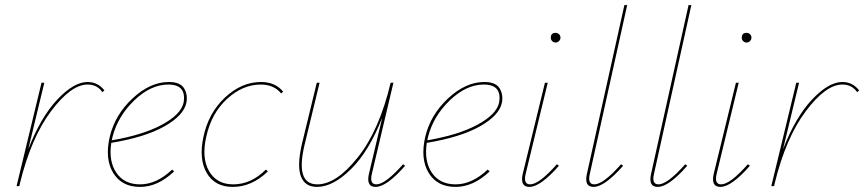

<svg xmlns="http://www.w3.org/2000/svg" viewBox="-20 -731 3394 754"><path d="M324 -409Q364 -409 390 -376L382 -369Q362 -399 324 -399Q259 -399 180.5 -294.5Q102 -190 58 -10L56 0H45L143 -406H154L91 -145Q140 -271 205 -340Q270 -409 324 -409Z M643 -409Q688 -409 703 -384Q718 -359 712 -328Q702 -278 626 -235Q550 -192 417 -170Q406 -98 437 -52.5Q468 -7 530 -7Q595 -7 656 -65L664 -58Q600 3 530 3Q458 3 424.5 -52Q391 -107 411 -194Q432 -281 501 -345Q570 -409 643 -409ZM701 -328Q713 -399 641 -399Q572 -399 507.5 -337Q443 -275 422 -194L419 -180Q542 -201 616.5 -241.5Q691 -282 701 -328Z M1084 -364Q1056 -399 1004 -399Q933 -399 871.5 -342.5Q810 -286 790 -194Q771 -111 801 -59Q831 -7 896 -7Q966 -7 1024 -65L1032 -58Q969 3 894 3Q824 3 792 -51.5Q760 -106 779 -194Q799 -288 864 -348.5Q929 -409 1005 -409Q1061 -409 1092 -371Z M1563 -86 1571 -80Q1498 3 1455 3Q1417 3 1429 -49L1481 -269Q1430 -138 1359 -67.5Q1288 3 1225 3Q1178 3 1162 -37.5Q1146 -78 1165 -163L1224 -406H1235L1176 -162Q1139 -7 1226 -7Q1301 -7 1385.5 -113.5Q1470 -220 1514 -406H1525L1440 -47Q1431 -7 1458 -7Q1493 -7 1563 -86Z M1882 -409Q1927 -409 1942 -384Q1957 -359 1951 -328Q1941 -278 1865 -235Q1789 -192 1656 -170Q1645 -98 1676 -52.5Q1707 -7 1769 -7Q1834 -7 1895 -65L1903 -58Q1839 3 1769 3Q1697 3 1663.5 -52Q1630 -107 1650 -194Q1671 -281 1740 -345Q1809 -409 1882 -409ZM1940 -328Q1952 -399 1880 -399Q1811 -399 1746.5 -337Q1682 -275 1661 -194L1658 -180Q1781 -201 1855.5 -241.5Q1930 -282 1940 -328Z M2143 -583Q2143 -602 2162 -602Q2170 -602 2175.5 -596.5Q2181 -591 2181 -583Q2181 -576 2175.5 -570Q2170 -564 2162 -564Q2154 -564 2148.5 -569.5Q2143 -575 2143 -583ZM2059 3Q2021 3 2033 -49L2120 -406H2131L2044 -47Q2035 -7 2062 -7Q2097 -7 2167 -86L2175 -80Q2102 3 2059 3Z M2311 3Q2273 3 2285 -49L2432 -711H2443L2296 -47Q2287 -7 2314 -7Q2349 -7 2419 -86L2427 -80Q2354 3 2311 3Z M2563 3Q2525 3 2537 -49L2684 -711H2695L2548 -47Q2539 -7 2566 -7Q2601 -7 2671 -86L2679 -80Q2606 3 2563 3Z M2893 -583Q2893 -602 2912 -602Q2920 -602 2925.5 -596.5Q2931 -591 2931 -583Q2931 -576 2925.5 -570Q2920 -564 2912 -564Q2904 -564 2898.5 -569.5Q2893 -575 2893 -583ZM2809 3Q2771 3 2783 -49L2870 -406H2881L2794 -47Q2785 -7 2812 -7Q2847 -7 2917 -86L2925 -80Q2852 3 2809 3Z M3288 -409Q3328 -409 3354 -376L3346 -369Q3326 -399 3288 -399Q3223 -399 3144.5 -294.5Q3066 -190 3022 -10L3020 0H3009L3107 -406H3118L3055 -145Q3104 -271 3169 -340Q3234 -409 3288 -409Z"/></svg>

Font: EauTestInfant Hairline
Style: Italic
Weight: 250
Italic angle: -12°
Designer: Christian Thalmann (Catharsis Fonts)
Version: Version 0.001;PS 000.001;hotconv 1.0.88;makeotf.lib2.5.64775